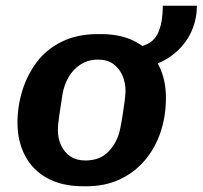

<svg xmlns="http://www.w3.org/2000/svg" viewBox="-20 -640 707 670"><path d="M271 10Q196 10 144.5 -18.5Q93 -47 67 -97.5Q41 -148 41 -212Q41 -269 58 -324Q75 -379 108.5 -423.5Q142 -468 195.5 -494.5Q249 -521 321 -521H333Q406 -521 456.5 -492.5Q507 -464 533 -414Q559 -364 559 -299Q559 -234 540 -178Q521 -122 485 -80Q449 -38 398 -14Q347 10 281 10ZM278 -80Q329 -80 359 -111.5Q389 -143 399 -189Q404 -213 408 -239Q412 -265 415 -287.5Q418 -310 418 -323Q418 -352 407 -377Q396 -402 375 -417Q354 -432 322 -432Q288 -432 262 -415.5Q236 -399 220 -372Q204 -345 198 -311Q192 -271 187 -238Q182 -205 182 -186Q182 -156 193.5 -132Q205 -108 226 -94Q247 -80 278 -80ZM461 -403V-476Q510 -484 529 -520Q548 -556 548 -620H667Q667 -564 641.5 -517Q616 -470 570 -439.5Q524 -409 461 -403Z"/></svg>

Font: Chivo Mono SemiBold
Style: Italic
Weight: 600
Italic angle: -8.05°
Monospace: yes
Version: Version 1.008